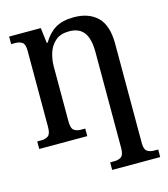

<svg xmlns="http://www.w3.org/2000/svg" viewBox="-137 -832 1029 1178"><g transform="rotate(-15 378.0 -243.0)"><path d="M428 240V192H455Q481 192 498.5 180Q516 168 516 123V-486Q516 -569 486 -609.5Q456 -650 392 -650Q338 -650 306 -623Q274 -596 260 -553.5Q246 -511 246 -466V-117Q246 -72 263.5 -60Q281 -48 306 -48H334V0H29V-48H55Q81 -48 98.5 -60Q116 -72 116 -117V-600Q116 -643 98.5 -654.5Q81 -666 55 -666H29V-714H230L242 -617H248Q279 -671 324.5 -698.5Q370 -726 442 -726Q537 -726 591.5 -673Q646 -620 646 -503V128Q646 169 664 180.5Q682 192 707 192H733V240Z"/></g></svg>

Font: Noto Serif SemiCondensed SemiBold
Style: Regular
Weight: 600
Width: 4
Designer: Monotype Design Team
Foundry: Monotype Imaging Inc.
Version: Version 2.013; ttfautohint (v1.8.4.7-5d5b)